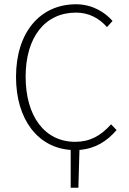

<svg xmlns="http://www.w3.org/2000/svg" viewBox="-20 -691 604 899"><path d="M311 188H347L352 11C426 5 480 -29 526 -82L500 -109C452 -55 401 -27 332 -27C189 -27 100 -147 100 -332C100 -516 190 -632 336 -632C397 -632 445 -605 481 -564L507 -593C472 -633 413 -671 336 -671C168 -671 55 -540 55 -331C55 -130 159 1 311 11Z"/></svg>

Font: Source Sans Pro Light
Style: Regular
Weight: 300
Designer: Paul D. Hunt
Foundry: Adobe Systems Incorporated
Version: Version 3.006;hotconv 1.0.111;makeotfexe 2.5.65597